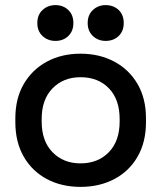

<svg xmlns="http://www.w3.org/2000/svg" viewBox="-20 -717 631 751"><path d="M40 -239V-254Q40 -332 73 -388.5Q106 -445 163.5 -476Q221 -507 295 -507Q369 -507 427 -476Q485 -445 518 -388.5Q551 -332 551 -254V-239Q551 -161 518 -104Q485 -47 427 -16.5Q369 14 295 14Q221 14 163.5 -16.5Q106 -47 73 -104Q40 -161 40 -239ZM448 -242V-251Q448 -328 406 -371.5Q364 -415 295 -415Q228 -415 185.5 -371.5Q143 -328 143 -251V-242Q143 -165 185.5 -121.5Q228 -78 295 -78Q363 -78 405.5 -121.5Q448 -165 448 -242ZM323 -627Q323 -659 343.5 -678Q364 -697 393 -697Q424 -697 444 -678Q464 -659 464 -627Q464 -595 444 -576Q424 -557 393 -557Q364 -557 343.5 -576Q323 -595 323 -627ZM126 -627Q126 -659 146.5 -678Q167 -697 197 -697Q227 -697 247 -678Q267 -659 267 -627Q267 -595 247 -576Q227 -557 197 -557Q167 -557 146.5 -576Q126 -595 126 -627Z"/></svg>

Font: Space Grotesk Frontify Medium
Style: Regular
Weight: 500
Designer: Florian Karsten
Version: Version 2.000